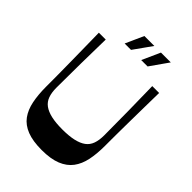

<svg xmlns="http://www.w3.org/2000/svg" viewBox="-252 -983 1106 1106"><g transform="rotate(45 300.5 -430.5)"><path d="M300 11Q227 11 180 -7.5Q133 -26 107 -61.5Q81 -97 70.5 -148.5Q60 -200 60 -266Q60 -290 60 -321Q60 -352 59.5 -390.5Q59 -429 58.5 -476Q58 -523 57 -579Q56 -635 55 -700H111Q109 -601 107.5 -502Q106 -403 106 -304Q106 -264 116 -236Q126 -208 149 -191Q172 -174 209 -165.5Q246 -157 300 -157Q354 -157 391.5 -165.5Q429 -174 452 -191Q475 -208 485 -236Q495 -264 495 -304Q495 -403 493.5 -502Q492 -601 490 -700H546Q545 -635 544 -578.5Q543 -522 542.5 -474.5Q542 -427 541.5 -388Q541 -349 541 -318Q541 -287 541 -263Q541 -199 530.5 -148.5Q520 -98 493.5 -62.5Q467 -27 420 -8Q373 11 300 11ZM256 -761H204L254 -872H335ZM391 -761H339L389 -872H469Z"/></g></svg>

Font: Ojuju SemiBold
Style: Regular
Weight: 600
Designer: Chisaokwu Joboson, Mirko Velimirovic
Foundry: Udi Foundry
Version: Version 1.000